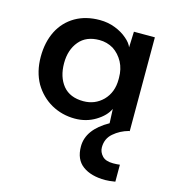

<svg xmlns="http://www.w3.org/2000/svg" viewBox="-108 -563 830 907"><g transform="rotate(15 307.5 -109.0)"><path d="M541 -459Q541 -344.7 541 0Q540 0 537.1 0Q495.1 11.7 464.8 38.1Q433.6 64.5 433.6 107.4Q433.6 130.9 451.2 149.4Q467.8 167 503.9 167Q523.4 167 537.1 165Q537.1 192.4 537.1 248Q506.8 252.9 488.3 252.9Q418.9 252.9 377.9 222.7Q336.9 192.4 336.9 128.9Q336.9 45.9 439.5 -11.7Q438.5 -35.2 436.5 -81.1Q419.9 -44.9 375 -17.6Q330.1 9.8 274.4 9.8Q211.9 9.8 159.2 -19.5Q107.4 -48.8 75.2 -102.5Q43.9 -158.2 43.9 -231.4Q43.9 -302.7 71.3 -357.4Q98.6 -411.1 150.4 -441.4Q201.2 -470.7 269.5 -470.7Q309.6 -470.7 344.7 -457Q379.9 -443.4 404.3 -421.9Q427.7 -402.3 435.5 -381.8Q436.5 -407.2 438.5 -459Q463.9 -459 541 -459ZM426.8 -230.5Q426.8 -273.4 409.2 -306.6Q390.6 -340.8 360.4 -360.4Q329.1 -378.9 292 -378.9Q227.5 -378.9 193.4 -337.9Q158.2 -295.9 158.2 -230.5Q158.2 -163.1 192.4 -121.1Q226.6 -80.1 292 -80.1Q348.6 -80.1 387.7 -119.1Q426.8 -159.2 426.8 -222.7Q426.8 -225.6 426.8 -230.5Z"/></g></svg>

Font: Alata=Ham
Style: Regular
Weight: 400
Designer: Spyros Zevelakis, Eben Sorkin
Version: Version 1.004